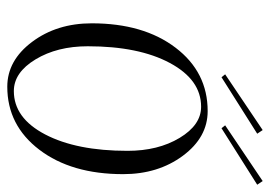

<svg xmlns="http://www.w3.org/2000/svg" viewBox="-127 -609 741 527"><g transform="rotate(90 243.5 -345.5)"><path d="M192 -583 184 -593 337 -696 347 -681ZM332 -583 324 -593 477 -696 487 -681ZM107 -216Q107 -132 143 -72.5Q179 -13 230 -13Q304 -13 349 -99Q394 -185 394 -325Q394 -409 358.5 -468Q323 -527 273 -527Q199 -527 153 -441.5Q107 -356 107 -216ZM44 -227Q44 -369 111 -457Q178 -545 285 -545Q357 -545 407.5 -477Q458 -409 458 -313Q458 -171 391 -83Q324 5 218 5Q146 5 95 -63Q44 -131 44 -227Z"/></g></svg>

Font: Kleymissky
Style: Regular
Weight: 500
Italic angle: -8°
Designer: gluk
Foundry: gluk
Version: Version 0.283